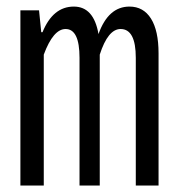

<svg xmlns="http://www.w3.org/2000/svg" viewBox="-20 -573 540 593"><path d="M43 0V-541H100.6L107.4 -473.6H111.3Q143.6 -552.7 208 -552.7Q269.5 -552.7 284.2 -467.8Q314.5 -552.7 379.9 -552.7Q422.9 -552.7 446.3 -515.6Q469.7 -478.5 469.7 -408.2V0H399.4V-394.5Q399.4 -483.4 352.5 -483.4Q313.5 -483.4 288.1 -404.3V0H225.6V-394.5Q225.6 -483.4 182.6 -483.4Q144.5 -483.4 115.2 -404.3V0Z"/></svg>

Font: GenEi Gothic M SemiLight
Style: Regular
Weight: 350
Designer: o_tamon (Modified); [Source Han Sans]
Ryoko NISHIZUKA  (kana & ideographs); Paul D. Hunt (Latin, Greek & Cyrillic); Wenl
Version: Version 1.1a;Original Version 1.004